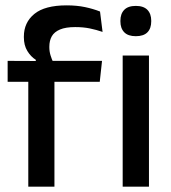

<svg xmlns="http://www.w3.org/2000/svg" viewBox="-20 -696 639 716"><path d="M228.5 -676Q266.5 -676 297.2 -669.5Q328 -663 353 -653L362.5 -577Q339 -585 314.8 -590Q290.5 -595 260.5 -595Q225 -595 203.8 -586Q182.5 -577 173.2 -560.8Q164 -544.5 164 -522V-520Q164 -504 168.5 -489.5Q173 -475 178.5 -463.5L113.5 -461.5V-473Q95 -484.5 82 -505.8Q69 -527 69 -557V-559.5Q69 -612 108 -644Q147 -676 228.5 -676ZM85.5 0V-440.5H183V0ZM8.5 -391V-469L123 -468.5L163 -469H360.5L352 -391ZM437.5 0V-489H535.5V0ZM486.5 -561Q457.5 -561 443.2 -575.8Q429 -590.5 429 -616.5V-618.5Q429 -644.5 443.2 -659.2Q457.5 -674 486.5 -674Q515.5 -674 529.8 -659.2Q544 -644.5 544 -618.5V-616.5Q544 -590 529.8 -575.5Q515.5 -561 486.5 -561Z"/></svg>

Font: Anek Gurmukhi Medium
Style: Regular
Weight: 500
Designer: Sarang Kulkarni (Gurmukhi), Yesha Goshar (Latin)
Foundry: Ek Type
Version: Version 1.003